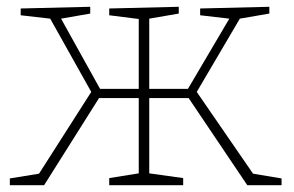

<svg xmlns="http://www.w3.org/2000/svg" viewBox="-20 -546 868 566"><path d="M9 0V-20L95 -34L249 -275L128 -491L41 -501V-521L246 -526V-506L160 -491L275 -284H389V-490L302 -501V-521L507 -526V-506L420 -491V-284H534L656 -491L570 -501V-521L774 -526V-506L687 -491L560 -275L726 -34L810 -20V0H709L536 -257H420V-35L520 -21V0H302V-21L389 -35V-257H272L110 0Z"/></svg>

Font: Bitter ExtraLight
Style: Regular
Weight: 200
Designer: Sol Matas, and Bitter project Authors
Foundry: Sol Matas
Version: Version 2.001